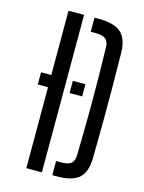

<svg xmlns="http://www.w3.org/2000/svg" viewBox="-120 -871 706 942"><g transform="rotate(15 233.0 -400.0)"><path d="M56.5 -473H135.5V-411H56.5ZM218 -473H282V-411H218ZM108.5 0V-800H187.5V0ZM240.5 0V-71.5H266Q302.5 -71.5 317.2 -84.2Q332 -97 332.5 -127Q334.5 -204 335.2 -270.5Q336 -337 336 -400.2Q336 -463.5 335.2 -530Q334.5 -596.5 332.5 -673.5Q332 -703.5 316 -716Q300 -728.5 260.5 -728.5H240.5V-800H260.5Q340.5 -800 375.5 -769Q410.5 -738 411.5 -667Q413 -572 413.5 -486Q414 -400 413.5 -314.2Q413 -228.5 411.5 -133.5Q410.5 -62 376.5 -31Q342.5 0 266 0Z"/></g></svg>

Font: Big Shoulders Stencil Text Thin
Style: Regular
Weight: 400
Version: Version 2.001